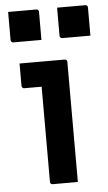

<svg xmlns="http://www.w3.org/2000/svg" viewBox="-54 -800 471 836"><g transform="rotate(-5 181.0 -382.0)"><path d="M131 -11Q131 -42 131 -83.5Q131 -125 131 -172Q131 -219 131 -266Q131 -313 131 -355Q131 -397 131 -427H122Q115 -427 107 -427Q99 -427 90 -427Q81 -427 72 -427Q63 -427 55 -427Q50 -427 47 -430.5Q44 -434 44 -438Q44 -462 44 -487Q44 -512 44 -536Q60 -536 81 -536Q102 -536 124.5 -536Q147 -536 168.5 -536Q190 -536 209 -536Q228 -536 241 -536Q245 -536 247 -534.5Q249 -533 250.5 -531Q252 -529 252 -525Q252 -477 252 -422Q252 -367 252 -310.5Q252 -254 252 -199.5Q252 -145 252 -95Q252 -80 252 -64Q252 -48 252 -32Q252 -16 252 0Q223 0 197.5 0Q172 0 142 0Q137 0 134 -3Q131 -6 131 -11ZM14 -764Q44 -764 75.5 -764Q107 -764 137 -764Q141 -764 143 -762.5Q145 -761 146.5 -759Q148 -757 148 -753V-630Q118 -630 86.5 -630Q55 -630 25 -630Q22 -630 19.5 -631.5Q17 -633 15.5 -635.5Q14 -638 14 -641ZM228 -764Q258 -764 289.5 -764Q321 -764 351 -764Q355 -764 357 -762.5Q359 -761 360.5 -759Q362 -757 362 -753V-630Q332 -630 300.5 -630Q269 -630 239 -630Q236 -630 233.5 -631.5Q231 -633 229.5 -635.5Q228 -638 228 -641Z"/></g></svg>

Font: Recursive SemiBold
Style: Regular
Weight: 600
Version: Version 1.085